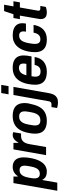

<svg xmlns="http://www.w3.org/2000/svg" viewBox="1031 -1816 956 3100"><g transform="rotate(-90 1509.0 -266.0)"><path d="M-21 181 103 -527H209V-458H216Q242 -497 279.5 -518Q317 -539 362 -539Q412 -539 447 -519Q482 -499 500 -459.5Q518 -420 518 -361Q518 -339 516 -312.5Q514 -286 508 -256Q492 -164 461 -104.5Q430 -45 386.5 -16.5Q343 12 289 12Q256 12 230 4Q204 -4 186 -20Q168 -36 158 -58H152L110 181ZM252 -101Q286 -101 308.5 -116.5Q331 -132 346 -163.5Q361 -195 370 -244Q376 -275 379 -294.5Q382 -314 383 -326Q384 -338 384 -347Q384 -375 376 -392.5Q368 -410 352 -419Q336 -428 310 -428Q278 -428 254 -411Q230 -394 214.5 -361Q199 -328 191 -281Q186 -253 183 -235.5Q180 -218 179.5 -207Q179 -196 179 -188Q179 -160 186.5 -140.5Q194 -121 210.5 -111Q227 -101 252 -101Z M554 0 647 -527H752V-448H757Q772 -475 789.5 -495Q807 -515 829.5 -527Q852 -539 880 -539Q895 -539 906.5 -536.5Q918 -534 925 -531L904 -404H862Q835 -404 813.5 -395.5Q792 -387 775.5 -370Q759 -353 748 -326.5Q737 -300 731 -265L685 0Z M1109 12Q1041 12 994.5 -8.5Q948 -29 924.5 -71Q901 -113 901 -179Q901 -202 903.5 -227.5Q906 -253 912 -279Q928 -368 963.5 -425.5Q999 -483 1055 -511Q1111 -539 1186 -539Q1254 -539 1300.5 -518.5Q1347 -498 1371 -455.5Q1395 -413 1395 -347Q1395 -317 1390 -287Q1385 -257 1375 -226Q1357 -144 1322 -91.5Q1287 -39 1234 -13.5Q1181 12 1109 12ZM1117 -92Q1154 -92 1179.5 -108Q1205 -124 1221.5 -157.5Q1238 -191 1247 -243Q1253 -276 1256 -295.5Q1259 -315 1260 -326.5Q1261 -338 1261 -347Q1261 -376 1252 -395.5Q1243 -415 1225 -425Q1207 -435 1177 -435Q1140 -435 1115 -418.5Q1090 -402 1073.5 -369Q1057 -336 1048 -283Q1042 -251 1039 -231Q1036 -211 1034.5 -199.5Q1033 -188 1033 -179Q1033 -150 1042 -130.5Q1051 -111 1069.5 -101.5Q1088 -92 1117 -92Z M1536 -606 1557 -724H1688L1668 -606ZM1406 192Q1393 192 1375 190Q1357 188 1341 184.5Q1325 181 1315 177L1330 87H1376Q1399 87 1410 75.5Q1421 64 1425 38L1525 -527H1656L1553 57Q1545 98 1528 128.5Q1511 159 1481.5 175.5Q1452 192 1406 192Z M1903 12Q1833 12 1786 -8Q1739 -28 1715 -70.5Q1691 -113 1691 -178Q1691 -204 1694 -231.5Q1697 -259 1702 -287Q1717 -367 1750 -423Q1783 -479 1836 -509Q1889 -539 1965 -539Q2030 -539 2074.5 -519.5Q2119 -500 2141.5 -460.5Q2164 -421 2164 -361Q2164 -338 2160.5 -308Q2157 -278 2148 -235H1828Q1825 -217 1823 -201.5Q1821 -186 1821 -174Q1821 -145 1830 -126Q1839 -107 1857.5 -98Q1876 -89 1905 -89Q1926 -89 1943.5 -94.5Q1961 -100 1974 -112Q1987 -124 1996.5 -142Q2006 -160 2010 -185H2139Q2131 -136 2111 -98.5Q2091 -61 2060.5 -37Q2030 -13 1990.5 -0.5Q1951 12 1903 12ZM1843 -318H2028Q2031 -333 2032 -345Q2033 -357 2033 -366Q2033 -392 2025 -407.5Q2017 -423 2001 -430.5Q1985 -438 1963 -438Q1931 -438 1907.5 -424.5Q1884 -411 1868.5 -384Q1853 -357 1843 -318Z M2420 12Q2354 12 2308.5 -8.5Q2263 -29 2240 -71.5Q2217 -114 2217 -178Q2217 -205 2219.5 -233.5Q2222 -262 2228 -291Q2240 -349 2261.5 -394.5Q2283 -440 2315 -472.5Q2347 -505 2389.5 -522Q2432 -539 2487 -539Q2549 -539 2593 -521.5Q2637 -504 2660.5 -470Q2684 -436 2684 -384Q2684 -371 2682.5 -356Q2681 -341 2678 -325H2548Q2550 -337 2551 -347.5Q2552 -358 2552 -367Q2552 -389 2545 -404Q2538 -419 2523 -427Q2508 -435 2484 -435Q2450 -435 2426.5 -418.5Q2403 -402 2388 -369Q2373 -336 2363 -286Q2358 -255 2355 -235Q2352 -215 2351 -202.5Q2350 -190 2350 -181Q2350 -151 2358 -131.5Q2366 -112 2383 -102Q2400 -92 2426 -92Q2456 -92 2477 -104Q2498 -116 2511.5 -140.5Q2525 -165 2532 -202H2657Q2646 -134 2615.5 -85.5Q2585 -37 2536 -12.5Q2487 12 2420 12Z M2858 12Q2819 12 2795.5 0Q2772 -12 2761.5 -33.5Q2751 -55 2751 -84Q2751 -93 2752.5 -104Q2754 -115 2756 -128L2807 -423H2750L2768 -527H2829L2880 -678H2983L2956 -527H3039L3021 -423H2938L2890 -149Q2889 -145 2887.5 -135.5Q2886 -126 2886 -123Q2886 -109 2894 -101Q2902 -93 2920 -93H2963L2947 -4Q2935 0 2919.5 4Q2904 8 2888 10Q2872 12 2858 12Z"/></g></svg>

Font: Archivo SemiCondensed
Style: Bold Italic
Weight: 700
Width: 4
Italic angle: -10°
Designer: Hector Gatti
Foundry: Omnibus-Type
Version: Version 2.001